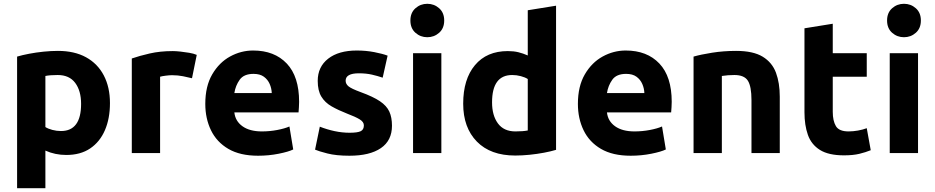

<svg xmlns="http://www.w3.org/2000/svg" viewBox="-20 -806 4924 1011"><path d="M70 185V-508Q97 -516 133.5 -523Q170 -530 209.5 -534Q249 -538 285 -538Q372 -538 433 -504.5Q494 -471 526.5 -409Q559 -347 559 -263Q559 -182 532.5 -120.5Q506 -59 455 -24.5Q404 10 329 10Q270 10 219 -13V185ZM301 -116Q407 -116 407 -259Q407 -328 376 -369.5Q345 -411 284 -411Q244 -411 219 -406V-137Q233 -128 255.5 -122Q278 -116 301 -116Z M674 0V-498Q714 -512 768.5 -524.5Q823 -537 890 -537Q906 -537 929.5 -534.5Q953 -532 976.5 -528Q1000 -524 1016 -517L991 -394Q971 -399 944 -404.5Q917 -410 886 -410Q872 -410 852.5 -407.5Q833 -405 823 -402V0Z M1339 14Q1244 14 1182.5 -22Q1121 -58 1091 -120Q1061 -182 1061 -259Q1061 -352 1097.5 -414.5Q1134 -477 1191.5 -508.5Q1249 -540 1313 -540Q1425 -540 1490 -471.5Q1555 -403 1555 -270Q1555 -257 1554 -241.5Q1553 -226 1552 -214H1214Q1219 -168 1257 -141Q1295 -114 1359 -114Q1400 -114 1439.5 -121.5Q1479 -129 1504 -140L1524 -19Q1500 -7 1447.5 3.5Q1395 14 1339 14ZM1214 -316H1411Q1410 -341 1400 -364Q1390 -387 1369.5 -402Q1349 -417 1315 -417Q1264 -417 1242 -386Q1220 -355 1214 -316Z M1820 14Q1750 14 1703.5 2Q1657 -10 1639 -18L1664 -139Q1702 -124 1742 -115.5Q1782 -107 1821 -107Q1862 -107 1879 -115Q1896 -123 1896 -146Q1896 -164 1874 -177.5Q1852 -191 1807 -208Q1761 -226 1726 -246Q1691 -266 1672 -297.5Q1653 -329 1653 -380Q1653 -454 1708 -497Q1763 -540 1859 -540Q1907 -540 1951 -531.5Q1995 -523 2021 -513L1995 -397Q1969 -406 1938.5 -413Q1908 -420 1870 -420Q1800 -420 1800 -381Q1800 -364 1815 -351.5Q1830 -339 1879 -321Q1945 -297 1980.5 -273Q2016 -249 2030 -218.5Q2044 -188 2044 -144Q2044 -66 1985.5 -26Q1927 14 1820 14Z M2155 0V-526H2304V0ZM2230 -610Q2194 -610 2167.5 -633.5Q2141 -657 2141 -698Q2141 -739 2167.5 -762.5Q2194 -786 2230 -786Q2266 -786 2292.5 -762.5Q2319 -739 2319 -698Q2319 -657 2292.5 -633.5Q2266 -610 2230 -610Z M2693 13Q2563 13 2491 -60.5Q2419 -134 2419 -260Q2419 -389 2481 -463Q2543 -537 2654 -537Q2685 -537 2709.5 -531Q2734 -525 2759 -514V-752L2908 -776V-17Q2882 -9 2845 -2Q2808 5 2768.5 9Q2729 13 2693 13ZM2694 -114Q2734 -114 2759 -119V-390Q2745 -399 2722.5 -405Q2700 -411 2677 -411Q2571 -411 2571 -267Q2571 -198 2602 -156Q2633 -114 2694 -114Z M3301 14Q3206 14 3144.5 -22Q3083 -58 3053 -120Q3023 -182 3023 -259Q3023 -352 3059.5 -414.5Q3096 -477 3153.5 -508.5Q3211 -540 3275 -540Q3387 -540 3452 -471.5Q3517 -403 3517 -270Q3517 -257 3516 -241.5Q3515 -226 3514 -214H3176Q3181 -168 3219 -141Q3257 -114 3321 -114Q3362 -114 3401.5 -121.5Q3441 -129 3466 -140L3486 -19Q3462 -7 3409.5 3.5Q3357 14 3301 14ZM3176 -316H3373Q3372 -341 3362 -364Q3352 -387 3331.5 -402Q3311 -417 3277 -417Q3226 -417 3204 -386Q3182 -355 3176 -316Z M3632 0V-508Q3670 -519 3730 -528.5Q3790 -538 3856 -538Q3946 -538 3996 -507.5Q4046 -477 4066 -423Q4086 -369 4086 -297V0H3937V-279Q3937 -351 3918 -381Q3899 -411 3847 -411Q3813 -411 3781 -406V0Z M4424 12Q4343 12 4297.5 -16.5Q4252 -45 4234 -96Q4216 -147 4216 -215V-657L4365 -681V-526H4544V-402H4365V-217Q4365 -170 4381.5 -142Q4398 -114 4448 -114Q4472 -114 4497.5 -118.5Q4523 -123 4544 -131L4565 -15Q4538 -4 4505 4Q4472 12 4424 12Z M4665 0V-526H4814V0ZM4740 -610Q4704 -610 4677.5 -633.5Q4651 -657 4651 -698Q4651 -739 4677.5 -762.5Q4704 -786 4740 -786Q4776 -786 4802.5 -762.5Q4829 -739 4829 -698Q4829 -657 4802.5 -633.5Q4776 -610 4740 -610Z"/></svg>

Font: Ubuntu Sans ExtraBold
Style: Regular
Weight: 800
Designer: Dalton Maag Ltd
Foundry: Dalton Maag Ltd
Version: Version 1.006; ttfautohint (v1.8.4.7-5d5b)